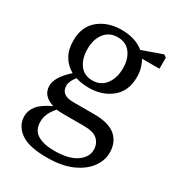

<svg xmlns="http://www.w3.org/2000/svg" viewBox="-175 -596 867 944"><g transform="rotate(30 259.0 -124.0)"><path d="M118 102Q118 151 153 172Q188 193 247 193Q330 193 372.5 163.5Q415 134 415 92Q415 58 392 36Q369 14 315 14H198Q188 14 178 13.5Q168 13 158 12Q118 56 118 102ZM239 -160Q200 -160 165 -171Q140 -139 140 -115Q140 -61 210 -61H329Q412 -61 451 -27.5Q490 6 490 66Q490 109 461 149Q432 189 375 214.5Q318 240 232 240Q129 240 82.5 205.5Q36 171 36 118Q36 86 58 58.5Q80 31 135 5Q68 -15 68 -73Q68 -96 83.5 -122.5Q99 -149 136 -183Q100 -203 79.5 -238Q59 -273 59 -324Q59 -403 110.5 -445.5Q162 -488 240 -488Q318 -488 367 -448L480 -488L495 -478V-415H396Q407 -397 413.5 -374Q420 -351 420 -324Q420 -245 368.5 -202.5Q317 -160 239 -160ZM237 -200Q285 -200 312 -236Q339 -272 339 -327Q339 -380 313.5 -413.5Q288 -447 241 -447Q194 -447 167 -412.5Q140 -378 140 -323Q140 -268 165.5 -234Q191 -200 237 -200Z"/></g></svg>

Font: Source Serif 4
Style: Regular
Weight: 400
Designer: Frank Grießhammer
Foundry: Adobe
Version: Version 4.005;hotconv 1.1.0;makeotfexe 2.6.0